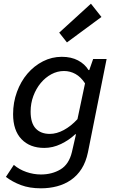

<svg xmlns="http://www.w3.org/2000/svg" viewBox="-20 -809 640 1041"><path d="M202 212Q140 212 93.5 194.5Q47 177 12 150L55 85Q84 110 123 123.5Q162 137 202 137Q262 137 308 109.5Q354 82 370 15L392 -81H388Q354 -49 310 -28Q266 -7 220 -7Q142 -7 96.5 -54.5Q51 -102 51 -190Q51 -254 72 -311Q93 -368 129 -410Q165 -452 213 -476.5Q261 -501 315 -501Q366 -501 403 -481.5Q440 -462 460 -429H464L485 -489H558L457 16Q446 69 422.5 106Q399 143 365 166.5Q331 190 289.5 201Q248 212 202 212ZM250 -83Q287 -83 326 -104Q365 -125 400 -163L441 -357Q418 -392 389 -408Q360 -424 327 -424Q291 -424 258.5 -406.5Q226 -389 201 -359Q176 -329 161 -289Q146 -249 146 -204Q146 -142 173.5 -112.5Q201 -83 250 -83ZM343 -579 301 -632 473 -789 530 -717Z"/></svg>

Font: Source Code Pro Medium
Style: Italic
Weight: 500
Italic angle: -11°
Monospace: yes
Designer: Paul D. Hunt, Teo Tuominen
Foundry: Adobe Systems Incorporated
Version: Version 1.050;PS 1.000;hotconv 16.6.51;makeotf.lib2.5.65220